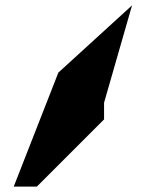

<svg xmlns="http://www.w3.org/2000/svg" viewBox="-20 -838 543 714"><path d="M31 -144H117L367 -394V-456L471 -818L197 -568Z"/></svg>

Font: bitstorm
Style: Regular
Weight: 400
Version: Version 0.2